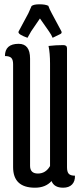

<svg xmlns="http://www.w3.org/2000/svg" viewBox="-20 -864 374 894"><path d="M213 -568Q213 -617 206 -650Q240 -654 275 -654Q292 -654 292 -639V-85Q292 -64 300 -55Q308 -46 329 -46Q330 -20 315.5 -5Q301 10 274 10Q232 10 220 -21Q192 10 143 10Q41 10 41 -86V-565Q41 -586 32.5 -594.5Q24 -603 3 -603Q3 -660 67 -660Q120 -660 120 -591V-92Q120 -56 156.5 -56Q193 -56 213 -91ZM108 -688Q66 -703 66 -714Q66 -717 68 -720L112 -802L127 -836Q137 -844 164 -844Q191 -844 205 -837Q210 -822 221 -802L265 -720Q267 -717 267 -713Q267 -709 262 -706L225 -688Q220 -701 208 -718L166 -778L125 -718Z"/></svg>

Font: el_Medula One
Style: Regular
Weight: 400
Designer: Luciano Vergara
Foundry: Luciano Vergara
Version: Version 1.002 August 17, 2020